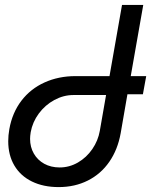

<svg xmlns="http://www.w3.org/2000/svg" viewBox="-20 -745 640 782"><path d="M13.5 -170Q13.5 -193.5 18 -219Q30 -286 67.2 -334.8Q104.5 -383.5 161.5 -409.2Q218.5 -435 287.5 -435H426L477 -725H563.5L512.5 -435H575.5L562 -361H499L471.5 -202.5Q459.5 -135.5 425.2 -86Q391 -36.5 338 -9.8Q285 17 219 17Q156.5 17 110 -5.8Q63.5 -28.5 38.5 -70.8Q13.5 -113 13.5 -170ZM102.5 -179.5Q102.5 -146 117.8 -119.5Q133 -93 160.2 -78Q187.5 -63 223 -63Q262.5 -63 297.5 -83.2Q332.5 -103.5 356 -137.8Q379.5 -172 386.5 -212L412 -358H279.5Q239 -358 201.5 -337.8Q164 -317.5 138.2 -282.8Q112.5 -248 105 -206.5Q102.5 -190.5 102.5 -179.5Z"/></svg>

Font: JuliaMono
Style: Italic
Weight: 400
Italic angle: -9°
Monospace: yes
Designer: cormullion
Foundry: corm
Version: Version 0.057; ttfautohint (v1.8.4)